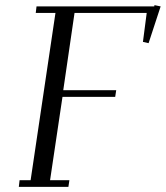

<svg xmlns="http://www.w3.org/2000/svg" viewBox="-20 -727 645 747"><path d="M53.2 0 56.2 -25.9H99.1L195.8 -676.8H119.1L122.1 -702.1H580.1L581.1 -707L605 -702.1L558.1 -559.1L536.1 -564L550.8 -676.8H270L226.1 -376H432.1L428.2 -350.1H223.1L174.8 -25.9H250L246.1 0Z"/></svg>

Font: Dehuti
Style: Italic
Weight: 400
Version: Version 1.2